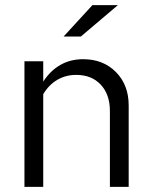

<svg xmlns="http://www.w3.org/2000/svg" viewBox="-20 -726 592 746"><path d="M75 0ZM75 0V-488H148V-409Q176 -452 215 -474Q254 -496 303 -496Q381 -496 430.5 -446Q480 -396 480 -316V0H407V-295Q407 -359 371.5 -397Q336 -435 276 -435Q236 -435 203 -416Q170 -397 148 -360V0ZM339 -706H438L294 -584H227Z"/></svg>

Font: Red Hat Text
Style: Regular
Weight: 400
Designer: Pentagram / MCKL
Foundry: Pentagram / MCKL
Version: Version 1.005; Red Hat Text